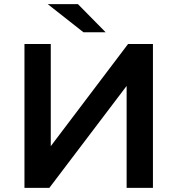

<svg xmlns="http://www.w3.org/2000/svg" viewBox="-20 -914 862 934"><path d="M99 -700H227V-203L603 -700H724V0H596V-496L220 0H99ZM212 -894H359L494 -757H386Z"/></svg>

Font: APTA Sans SemiBold
Style: Bold
Weight: 600
Version: Version 7.200